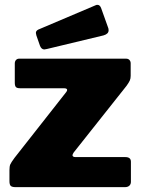

<svg xmlns="http://www.w3.org/2000/svg" viewBox="-20 -772 584 792"><path d="M19 -25V-70Q19 -86 22.5 -94Q26 -102 40 -121L253 -392Q257 -397 257 -401Q257 -408 243 -408H63Q50 -408 45.5 -413Q41 -418 41 -431V-510Q41 -519 46 -524.5Q51 -530 59 -530H500Q509 -530 514 -524.5Q519 -519 519 -511V-459Q519 -448 515.5 -440Q512 -432 502 -418L284 -143Q279 -135 279 -132Q279 -124 292 -124H497Q520 -124 520 -105V-22Q520 -12 513.5 -6Q507 0 495 0H45Q30 0 24.5 -5Q19 -10 19 -25ZM426 -658Q428 -654 428 -647Q428 -632 407 -626L174 -570Q164 -568 163 -568Q151 -568 145 -583L130 -626Q128 -634 128 -636Q128 -645 138 -650L376 -751Q378 -752 382 -752Q392 -752 397 -739Z"/></svg>

Font: Libre Franklin Black
Style: Regular
Weight: 900
Designer: Pablo Impallari, Rodrigo Fuenzalida
Foundry: Impallari Type
Version: Version 1.002; ttfautohint (v1.5)